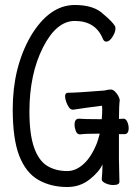

<svg xmlns="http://www.w3.org/2000/svg" viewBox="-20 -733 540 770"><path d="M380 -197H375Q319 -197 301 -194Q289 -194 284 -207.5Q279 -221 279 -233Q279 -257 297 -257Q318 -255 380 -255H388Q390 -275 390 -296L389 -309Q331 -302 273 -293Q263 -293 256.5 -302.5Q250 -312 245.5 -324.5Q241 -337 241 -347Q241 -361 253 -361Q287 -361 399 -370Q414 -374 425 -374Q433 -374 441 -366Q449 -358 454.5 -348Q460 -338 460 -331Q460 -325 459 -321Q458 -318 457 -256Q467 -257 475 -257Q485 -257 490.5 -244.5Q496 -232 496 -219Q496 -195 479 -195H457V-94L459 -4Q459 9 434 9Q418 9 403 2Q388 -5 388 -14Q391 -44 391 -74Q378 -44 339.5 -13.5Q301 17 250 17Q184 17 134 -11.5Q84 -40 57.5 -107.5Q31 -175 31 -295Q31 -461 102 -586Q177 -713 280 -713Q358 -713 396 -675Q431 -646 442 -627L443 -618Q443 -604 431 -585Q419 -566 406 -566Q398 -566 393 -576Q364 -649 280 -649Q206 -649 152 -542Q98 -435 98 -285Q98 -195 116.5 -142Q135 -89 169 -68Q203 -47 250 -47Q284 -47 315.5 -75.5Q347 -104 369 -160Q375 -177 380 -197Z"/></svg>

Font: Moon Stars Kai T HW
Style: Regular
Weight: 400
Designer: GuiWonder
Version: Version 1.101